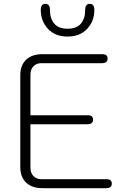

<svg xmlns="http://www.w3.org/2000/svg" viewBox="-20 -983 665 1003"><path d="M86 -110V-590Q86 -642 116.5 -671Q147 -700 202 -700H512Q528 -700 535 -694.5Q542 -689 542 -676Q542 -653 512 -653H196Q170 -653 154.5 -636.5Q139 -620 139 -593V-381H436Q452 -381 459 -375.5Q466 -370 466 -357Q466 -334 436 -334H139V-107Q139 -80 154.5 -63.5Q170 -47 196 -47H534Q550 -47 557 -41.5Q564 -36 564 -23Q564 0 534 0H202Q147 0 116.5 -29Q86 -58 86 -110ZM193 -931Q193 -963 217 -963Q241 -963 241 -931Q241 -886 263.5 -859.5Q286 -833 333 -833Q380 -833 402.5 -859.5Q425 -886 425 -931Q425 -963 449 -963Q473 -963 473 -931Q473 -873 435.5 -832.5Q398 -792 333 -792Q268 -792 230.5 -832.5Q193 -873 193 -931Z"/></svg>

Font: Kodchasan ExtraLight
Style: Regular
Weight: 275
Version: Version 1.000; ttfautohint (v1.6)